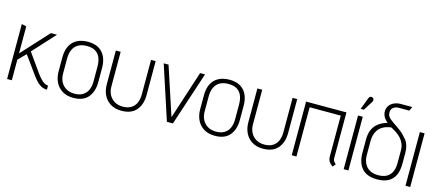

<svg xmlns="http://www.w3.org/2000/svg" viewBox="-51 -1209 3936 1728"><g transform="rotate(15 1917.0 -344.5)"><path d="M307 -116 180 -295 369 -501H312L82 -250V-502L38 -512V0H82V-192L151 -262L266 -103Q283 -79 303.5 -55Q324 -31 350 -15.5Q376 0 408 0H409V-38H406Q393 -38 377 -46.5Q361 -55 343.5 -73Q326 -91 307 -116Z M838 -185V-316Q838 -408 791.5 -460Q745 -512 656 -512Q597 -512 554.5 -489.5Q512 -467 490 -423.5Q468 -380 468 -316V-185Q468 -131 489 -87Q510 -43 552 -16.5Q594 10 657 10Q748 10 793 -43.5Q838 -97 838 -185ZM795 -317V-178Q795 -134 780 -100.5Q765 -67 734.5 -48Q704 -29 657 -29Q611 -29 578.5 -48.5Q546 -68 529 -101.5Q512 -135 512 -178V-317Q512 -368 528.5 -402.5Q545 -437 577 -455Q609 -473 657 -473Q703 -473 733.5 -455.5Q764 -438 779.5 -403.5Q795 -369 795 -317Z M1288 -185V-501H1245V-178Q1245 -134 1230 -100.5Q1215 -67 1184.5 -48Q1154 -29 1107 -29Q1062 -29 1029.5 -48.5Q997 -68 979.5 -101.5Q962 -135 962 -178V-501H917V-185Q917 -131 938 -87Q959 -43 1001 -16.5Q1043 10 1105 10Q1196 10 1242 -43.5Q1288 -97 1288 -185Z M1363 -501 1527 0H1583L1748 -501H1702L1556 -51L1408 -501Z M2157 -185V-316Q2157 -408 2110.5 -460Q2064 -512 1975 -512Q1916 -512 1873.5 -489.5Q1831 -467 1809 -423.5Q1787 -380 1787 -316V-185Q1787 -131 1808 -87Q1829 -43 1871 -16.5Q1913 10 1976 10Q2067 10 2112 -43.5Q2157 -97 2157 -185ZM2114 -317V-178Q2114 -134 2099 -100.5Q2084 -67 2053.5 -48Q2023 -29 1976 -29Q1930 -29 1897.5 -48.5Q1865 -68 1848 -101.5Q1831 -135 1831 -178V-317Q1831 -368 1847.5 -402.5Q1864 -437 1896 -455Q1928 -473 1976 -473Q2022 -473 2052.5 -455.5Q2083 -438 2098.5 -403.5Q2114 -369 2114 -317Z M2607 -185V-501H2564V-178Q2564 -134 2549 -100.5Q2534 -67 2503.5 -48Q2473 -29 2426 -29Q2381 -29 2348.5 -48.5Q2316 -68 2298.5 -101.5Q2281 -135 2281 -178V-501H2236V-185Q2236 -131 2257 -87Q2278 -43 2320 -16.5Q2362 10 2424 10Q2515 10 2561 -43.5Q2607 -97 2607 -185Z M3066 -72V-500H2690V0H2734V-459H3024V-78Q3024 -57 3030.5 -42.5Q3037 -28 3046 -18.5Q3055 -9 3062.5 -4Q3070 1 3072 3L3094 -24Q3082 -33 3074 -45Q3066 -57 3066 -72Z M3265 -650Q3270 -657 3271 -664.5Q3272 -672 3269.5 -679Q3267 -686 3259 -690Q3252 -694 3244.5 -693Q3237 -692 3231.5 -687Q3226 -682 3223 -674L3181 -564H3211ZM3174 0H3218V-500H3174Z M3512 -662H3608L3626 -700H3518Q3487 -700 3459.5 -688.5Q3432 -677 3415 -655Q3398 -633 3397 -600Q3396 -579 3406 -557Q3416 -535 3438 -514L3448 -505Q3399 -491 3365.5 -465.5Q3332 -440 3315.5 -401.5Q3299 -363 3299 -310V-184Q3299 -93 3345.5 -41Q3392 11 3487 11Q3549 11 3590 -11Q3631 -33 3651.5 -76Q3672 -119 3672 -184V-282Q3672 -306 3668 -330.5Q3664 -355 3653 -378Q3642 -401 3621 -420Q3605 -441 3584.5 -458Q3564 -475 3542 -490Q3520 -505 3498 -520Q3483 -531 3469.5 -542Q3456 -553 3447.5 -567Q3439 -581 3440 -603Q3440 -623 3450.5 -636.5Q3461 -650 3477 -656Q3493 -662 3512 -662ZM3628 -297V-178Q3628 -131 3613 -97.5Q3598 -64 3567 -46Q3536 -28 3486 -28Q3439 -28 3407 -46.5Q3375 -65 3358.5 -99Q3342 -133 3342 -177V-309Q3342 -334 3348 -360Q3354 -386 3370 -410Q3386 -434 3415.5 -451Q3445 -468 3492 -474L3536 -448Q3565 -430 3585.5 -407Q3606 -384 3617 -356.5Q3628 -329 3628 -297Z M3750 0H3794V-500H3750Z"/></g></svg>

Font: Advent Pro Light
Style: Regular
Weight: 300
Version: Version 3.000